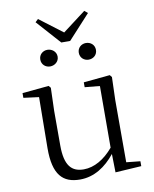

<svg xmlns="http://www.w3.org/2000/svg" viewBox="-96 -960 841 1046"><g transform="rotate(-10 324.0 -436.5)"><path d="M208 -621C233 -621 257 -639 257 -667C257 -695 233 -713 208 -713C183 -713 161 -695 161 -667C161 -639 183 -621 208 -621ZM421 -621C447 -621 469 -639 469 -667C469 -695 447 -713 421 -713C396 -713 374 -695 374 -667C374 -639 396 -621 421 -621ZM187 -887 171 -872 290 -739H339L461 -872L443 -887L315 -790ZM458 9 602 0V-27L525 -35V-379L529 -506L519 -518L373 -504V-477L456 -469L455 -128C407 -71 350 -37 291 -37C224 -37 187 -76 187 -187V-379L191 -506L181 -518L34 -504V-478L119 -467L116 -185C115 -37 167 14 262 14C340 14 405 -29 456 -93Z"/></g></svg>

Font: Noto Serif HK Light
Style: Regular
Weight: 300
Designer: Ryoko NISHIZUKA 西塚涼子 (kana & ideographs); Frank Grießhammer (Latin, Greek & Cyrillic); Wenlong ZHANG 张文龙 (bopomofo); San
Foundry: Adobe
Version: Version 2.001;hotconv 1.1.0;makeotfexe 2.6.0